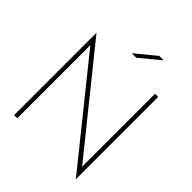

<svg xmlns="http://www.w3.org/2000/svg" viewBox="-258 -1094 1254 1254"><g transform="rotate(45 369.5 -466.5)"><path d="M108 -675V0H79V-761L631 -76V-750H660V11ZM476 -944H517L378 -829H336Z"/></g></svg>

Font: Poiret One
Style: Regular
Weight: 400
Designer: Denis Masharov (denis.masharov@gmail.com), Cyreal (Charset Expansion)
Foundry: Denis Masharov
Version: Version 1.101